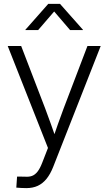

<svg xmlns="http://www.w3.org/2000/svg" viewBox="-20 -758 555 983"><path d="M63.5 202.6 67.4 146 106.4 146.5Q128.4 148.4 144 142.6Q159.7 136.7 172.4 120.4Q185.1 104 196.3 74.7L225.6 -0.5L19.5 -522.5H88.4L211.9 -201.2Q227.1 -161.6 240.7 -122.6Q254.4 -83.5 268.1 -44.4H249.5Q262.7 -83.5 276.6 -122.6Q290.5 -161.6 305.2 -201.2L427.7 -522.5H495.6L252.4 96.2Q237.8 133.3 218.3 157.5Q198.7 181.6 173.3 193.4Q147.9 205.1 114.7 205.1Q100.6 205.1 88.1 204.3Q75.7 203.6 63.5 202.6ZM175.3 -604H109.9V-605.5L227.1 -738.3H287.1L404.8 -605.5V-604H338.9L257.3 -699.2Z"/></svg>

Font: Inter 28pt Light
Style: Regular
Weight: 300
Designer: Rasmus Andersson
Foundry: rsms
Version: Version 4.001;git-66647c0bb